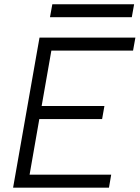

<svg xmlns="http://www.w3.org/2000/svg" viewBox="-20 -867 645 887"><path d="M40.5 0 151.9 -633.3 162.6 -693.4H605.5L594.7 -633.3H217.3L172.4 -377.4H462.4L451.7 -316.9H161.6L116.7 -60.1H493.7L483.4 0ZM210.9 -787.6 221.7 -847.2H599.6L588.9 -787.6Z"/></svg>

Font: Cascadia Code Light
Style: Italic
Weight: 300
Italic angle: -10°
Monospace: yes
Designer: Aaron Bell
Foundry: Saja Typeworks
Version: Version 2404.023; ttfautohint (v1.8.4)